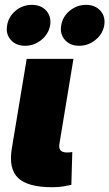

<svg xmlns="http://www.w3.org/2000/svg" viewBox="-20 -782 458 804"><path d="M199.2 2Q96.7 2 56.2 -36.4Q15.6 -74.7 29.3 -159.2L91.8 -535.6H287.6L228.5 -177.7Q226.1 -161.1 233.9 -152.3Q241.7 -143.6 259.3 -143.6Q267.6 -143.6 273.2 -144Q278.8 -144.5 282.7 -145.5L278.8 -7.8Q266.1 -4.9 245.6 -1.5Q225.1 2 199.2 2ZM311.5 -590.3Q273.4 -590.3 251.7 -615Q230 -639.6 236.3 -675.8Q242.2 -712.4 272.2 -737.1Q302.2 -761.7 340.3 -761.7Q378.4 -761.7 400.4 -737.1Q422.4 -712.4 416.5 -675.8Q410.2 -639.6 379.9 -615Q349.6 -590.3 311.5 -590.3ZM85 -590.3Q46.9 -590.3 25.1 -615Q3.4 -639.6 9.8 -675.8Q15.6 -712.4 45.4 -737.1Q75.2 -761.7 113.3 -761.7Q151.9 -761.7 173.8 -737.1Q195.8 -712.4 189.9 -675.8Q183.6 -639.6 153.3 -615Q123 -590.3 85 -590.3Z"/></svg>

Font: Inter 20pt Black
Style: Italic
Weight: 900
Italic angle: -9.3988°
Version: Version 4.001;git-66647c0bb